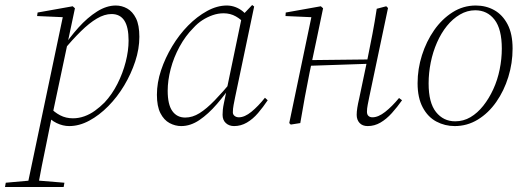

<svg xmlns="http://www.w3.org/2000/svg" viewBox="-97 -491 2101 766"><path d="M-77 255 -74 238 27 229H50L160 238L157 255ZM11 255 155 -430 164 -422 51 -427 53 -441 193 -466 202 -458 173 -321 172 -315 112 -32 109 -22Q98 34 88 82Q78 130 69.5 172.5Q61 215 54 255ZM179 12Q154 12 129 0Q104 -12 88 -34L103 -62Q120 -43 143 -31Q166 -19 194 -19Q217 -19 239.5 -27Q262 -35 282 -49.5Q302 -64 320 -82Q350 -114 371.5 -156.5Q393 -199 404.5 -244Q416 -289 416 -329Q416 -383 399 -409Q382 -435 348 -435Q320 -435 289.5 -417Q259 -399 225.5 -366Q192 -333 154 -288L143 -292H148Q180 -341 216 -381Q252 -421 290 -445Q328 -469 365 -469Q389 -469 410.5 -457Q432 -445 445.5 -418Q459 -391 459 -344Q459 -296 442.5 -246Q426 -196 398.5 -150Q371 -104 335 -67.5Q299 -31 259 -9.5Q219 12 179 12Z M626 12Q602 12 579.5 0Q557 -12 543 -39.5Q529 -67 529 -113Q529 -161 545.5 -210.5Q562 -260 590 -306.5Q618 -353 653.5 -389Q689 -425 729 -447Q769 -469 808 -469Q825 -469 841.5 -463Q858 -457 872 -445.5Q886 -434 895 -418L880 -395Q866 -413 844 -425.5Q822 -438 795 -438Q773 -438 751.5 -430.5Q730 -423 710.5 -410.5Q691 -398 674 -379Q643 -348 619.5 -305Q596 -262 584 -216Q572 -170 572 -129Q572 -74 590.5 -48Q609 -22 642 -22Q671 -22 699 -39.5Q727 -57 759.5 -90.5Q792 -124 830 -170L837 -163H835Q803 -116 768.5 -76Q734 -36 698.5 -12Q663 12 626 12ZM837 12Q817 12 804 0Q791 -12 791 -33Q791 -43 792 -53.5Q793 -64 796.5 -80.5Q800 -97 806 -126L807 -131L869 -429L872 -432L909 -471L917 -465L841 -103Q838 -88 835 -72.5Q832 -57 832 -43Q832 -34 839 -28.5Q846 -23 856 -23Q879 -23 906 -45Q933 -67 960 -101L971 -91Q953 -64 932.5 -40Q912 -16 888 -2Q864 12 837 12Z M1063 6 1057 0 1147 -431 1155 -422 1042 -427 1043 -441 1183 -466 1192 -458 1167 -338 1138 -201Q1128 -151 1119 -102.5Q1110 -54 1101 0ZM1121 -228 1123 -251 1389 -254 1387 -237ZM1370 12Q1349 12 1337.5 -0.5Q1326 -13 1326 -33Q1326 -45 1328.5 -61Q1331 -77 1336 -98L1370 -260Q1380 -309 1389 -356Q1398 -403 1406 -456L1444 -466L1451 -459L1376 -103Q1373 -88 1370 -73Q1367 -58 1367 -45Q1367 -34 1373 -28.5Q1379 -23 1389 -23Q1412 -23 1439.5 -44.5Q1467 -66 1495 -100L1507 -91Q1488 -64 1466.5 -40Q1445 -16 1421 -2Q1397 12 1370 12Z M1717 12Q1678 12 1644 -6Q1610 -24 1589.5 -62.5Q1569 -101 1569 -159Q1569 -216 1586.5 -271Q1604 -326 1635 -370.5Q1666 -415 1708.5 -442Q1751 -469 1801 -469Q1842 -469 1875 -450.5Q1908 -432 1928 -394Q1948 -356 1948 -297Q1948 -239 1931 -184Q1914 -129 1883 -84.5Q1852 -40 1809.5 -14Q1767 12 1717 12ZM1719 -7Q1752 -7 1780 -23.5Q1808 -40 1831 -69Q1854 -98 1871 -135Q1888 -172 1896.5 -214Q1905 -256 1905 -297Q1905 -375 1876 -412.5Q1847 -450 1799 -450Q1767 -450 1738 -433Q1709 -416 1686 -387.5Q1663 -359 1646.5 -321.5Q1630 -284 1621.5 -242Q1613 -200 1613 -158Q1613 -81 1642.5 -44Q1672 -7 1719 -7Z"/></svg>

Font: Source Serif 4 48pt Light
Style: Italic
Weight: 300
Italic angle: -12°
Designer: Frank Grießhammer
Foundry: Adobe Systems Incorporated
Version: Version 4.004;hotconv 1.0.116;makeotfexe 2.5.65601